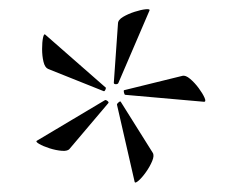

<svg xmlns="http://www.w3.org/2000/svg" viewBox="-20 -708 488 415"><path d="M131 -387Q127 -381 114 -382Q101 -383 87 -387.5Q73 -392 64.5 -397Q56 -402 60 -404L206 -491Q208 -493 212 -490Q216 -487 214 -485ZM271 -315 233 -481Q232 -483 236 -486.5Q240 -490 241 -488L310 -378Q314 -372 309 -360Q304 -348 295.5 -336Q287 -324 279.5 -317.5Q272 -311 271 -315ZM204 -511 84 -559Q77 -562 74 -574.5Q71 -587 71 -602Q71 -617 73 -626.5Q75 -636 78 -633L207 -520Q210 -519 208 -514.5Q206 -510 204 -511ZM421 -488 251 -503Q249 -503 248 -507.5Q247 -512 248 -513L374 -544Q381 -546 391 -537.5Q401 -529 409.5 -517.5Q418 -506 422 -497Q426 -488 421 -488ZM226 -529 235 -657Q235 -665 246 -671.5Q257 -678 271 -682.5Q285 -687 295 -688Q305 -689 303 -685L236 -529Q235 -526 230.5 -526Q226 -526 226 -529Z"/></svg>

Font: Cormorant Infant Light Light
Style: Regular
Weight: 300
Version: Version 4.001